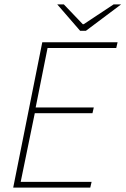

<svg xmlns="http://www.w3.org/2000/svg" viewBox="-20 -852 570 872"><path d="M40 0 172 -660H514L508 -634H196L142 -364H406L400 -338H138L74 -26H396L390 0ZM344 -712 240 -832H270L356 -742H360L496 -832H530L370 -712Z"/></svg>

Font: Source Sans 3 ExtraLight ExtraLight
Style: Italic
Weight: 250
Italic angle: -11°
Version: Version 3.052;hotconv 1.1.0;makeotfexe 2.6.0